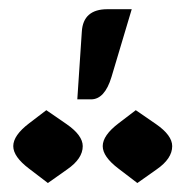

<svg xmlns="http://www.w3.org/2000/svg" viewBox="-20 -979 406 417"><path d="M278.3 -581.5 237.3 -612.8Q203.1 -638.7 203.1 -661.6Q203.1 -685.1 237.8 -711.4L274.9 -739.7L318.8 -709.5Q354 -685.1 354 -661.6Q354 -634.3 319.8 -610.8ZM84 -581.5 43 -612.8Q8.8 -638.7 8.8 -661.6Q8.8 -685.1 43.5 -711.4L80.6 -739.7L124.5 -709.5Q159.7 -685.1 159.7 -661.6Q159.7 -634.3 125.5 -610.8ZM177.7 -763.2H147.9L157.7 -910.2Q160.6 -959 213.4 -959H266.1L222.2 -812Q207.5 -763.2 177.7 -763.2Z"/></svg>

Font: ALMAS
Style: Bold
Weight: 700
Designer: ALMAS Font/ by Husham Jawad Kadhim, derived from the Bainsely font by/ Paul James MIller
Foundry: High-Logic / Made with FontCreator
Version: Version 1.411;September 19, 2021;FontCreator 14.0.0.2814 32-